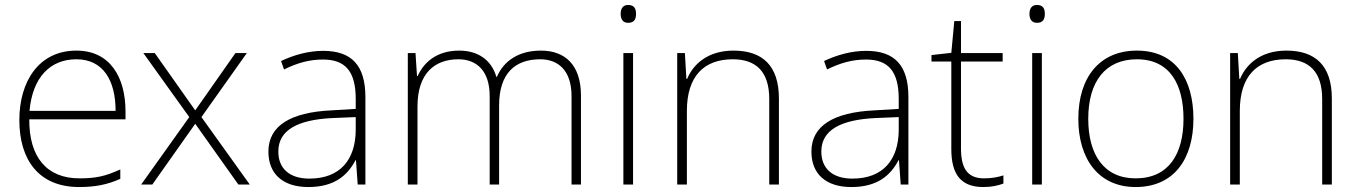

<svg xmlns="http://www.w3.org/2000/svg" viewBox="-20 -744 5472 774"><path d="M288 -540C136 -540 58 -415 58 -260C58 -100 136 10 299 10C365 10 413 0 465 -23V-61C404 -33 365 -25 300 -25C169 -25 97 -110 98 -263H486V-294C486 -434 423 -540 288 -540ZM288 -505C395 -505 446 -421 446 -297H99C111 -432 182 -505 288 -505Z M743 -272 549 0H594L767 -245L941 0H987L792 -272L975 -530H929L767 -299L604 -530H558Z M1283 -539C1222 -539 1164 -522 1113 -498L1125 -464C1180 -491 1228 -504 1282 -504C1370 -504 1414 -459 1414 -345V-305L1314 -299C1153 -291 1062 -238 1062 -133C1062 -44 1119 10 1223 10C1328 10 1381 -37 1413 -98H1415L1422 0H1453V-353C1453 -482 1396 -539 1283 -539ZM1318 -268 1414 -272V-219C1413 -101 1352 -24 1227 -24C1148 -24 1102 -64 1102 -133C1102 -221 1182 -261 1318 -268Z M2161 -540C2071 -540 2011 -499 1983 -434H1981C1961 -503 1906 -540 1831 -540C1737 -540 1687 -489 1664 -438H1661L1655 -530H1624V0H1663V-315C1663 -448 1732 -505 1828 -505C1901 -505 1954 -459 1954 -357V0H1992V-319C1992 -449 2057 -505 2158 -505C2231 -505 2284 -459 2284 -357V0H2322V-359C2322 -483 2257 -540 2161 -540Z M2512 -724C2491 -724 2482 -709 2482 -688C2482 -667 2491 -652 2512 -652C2537 -652 2544 -667 2544 -688C2544 -709 2537 -724 2512 -724ZM2532 -530H2493V0H2532Z M2937 -540C2834 -540 2775 -486 2750 -426H2747L2741 -530H2710V0H2749V-297C2749 -437 2818 -505 2934 -505C3028 -505 3081 -455 3081 -345V0H3120V-347C3120 -479 3054 -540 2937 -540Z M3472 -539C3411 -539 3353 -522 3302 -498L3314 -464C3369 -491 3417 -504 3471 -504C3559 -504 3603 -459 3603 -345V-305L3503 -299C3342 -291 3251 -238 3251 -133C3251 -44 3308 10 3412 10C3517 10 3570 -37 3602 -98H3604L3611 0H3642V-353C3642 -482 3585 -539 3472 -539ZM3507 -268 3603 -272V-219C3602 -101 3541 -24 3416 -24C3337 -24 3291 -64 3291 -133C3291 -221 3371 -261 3507 -268Z M3947 -25C3878 -25 3854 -68 3854 -146V-496H4022V-530H3854V-659H3827L3815 -531L3735 -522V-496H3815V-143C3815 -43 3852 10 3944 10C3978 10 4003 4 4025 -4V-37C4004 -30 3978 -25 3947 -25Z M4160 -724C4139 -724 4130 -709 4130 -688C4130 -667 4139 -652 4160 -652C4185 -652 4192 -667 4192 -688C4192 -709 4185 -724 4160 -724ZM4180 -530H4141V0H4180Z M4791 -265C4791 -423 4720 -540 4563 -540C4415 -540 4327 -435 4327 -265C4327 -104 4408 10 4558 10C4714 10 4791 -105 4791 -265ZM4367 -265C4367 -415 4436 -505 4563 -505C4698 -505 4751 -401 4751 -265C4751 -124 4692 -25 4558 -25C4429 -25 4367 -122 4367 -265Z M5166 -540C5063 -540 5004 -486 4979 -426H4976L4970 -530H4939V0H4978V-297C4978 -437 5047 -505 5163 -505C5257 -505 5310 -455 5310 -345V0H5349V-347C5349 -479 5283 -540 5166 -540Z"/></svg>

Font: Noto Sans Myanmar UI ExtraLight
Style: Regular
Weight: 200
Designer: Monotype Design Team
Foundry: Monotype Imaging Inc.
Version: Version 2.103